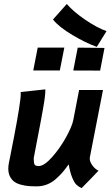

<svg xmlns="http://www.w3.org/2000/svg" viewBox="-20 -956 566 984"><path d="M525.9 -796.4 476.1 -715.8Q420.4 -735.4 351.1 -776.6Q281.7 -817.9 251.5 -856L322.3 -935.5Q356.4 -896 416.5 -855Q476.6 -814 525.9 -796.4ZM378.4 -711.9 515.6 -710.4 493.2 -594.2 355.5 -594.7ZM173.3 -711.9H309.6L286.6 -594.7H150.4ZM397.9 8.3Q381.3 0 371.1 -10Q360.8 -20 350.1 -45.7Q339.4 -71.3 332 -113.8Q315.4 -90.3 300.8 -73.2Q286.1 -56.2 265.9 -38.3Q245.6 -20.5 221.7 -11Q197.8 -1.5 171.4 -1H167Q144 -1 126.2 -2.4Q108.4 -3.9 87.9 -9.3Q67.4 -14.6 54 -24.2Q40.5 -33.7 31.5 -50.8Q22.5 -67.9 22.5 -91.3Q22.5 -106.9 25.9 -122.6Q29.8 -140.1 33.4 -159.7Q37.1 -179.2 42 -204.3Q46.9 -229.5 50.3 -246.1Q86.4 -433.6 86.4 -475.1Q86.4 -481.9 85.9 -484.4Q106.9 -486.8 149.2 -491.2Q191.4 -495.6 212.4 -498V-493.2Q212.4 -479 209.7 -456.8Q207 -434.6 200.4 -397.5Q193.8 -360.4 188.2 -330.6Q182.6 -300.8 171.1 -241.2Q159.7 -181.6 152.8 -145.5V-144Q152.8 -119.6 157.5 -112.3Q162.1 -105 178.2 -105Q206.5 -105 247.3 -151.1Q288.1 -197.3 318.6 -252.7Q349.1 -308.1 355.5 -340.3Q360.4 -365.7 370.4 -417.2Q380.4 -468.8 385.3 -494.6H507.8Q496.6 -437 474.1 -322Q451.7 -207 440.4 -149.4Q439.9 -147.5 439.9 -144Q439.9 -126.5 453.9 -107.7Q467.8 -88.9 484.9 -81.1Q470.7 -65.9 441.7 -36.1Q412.6 -6.3 397.9 8.3Z"/></svg>

Font: Fantasque Sans Mono
Style: Bold Italic
Weight: 700
Italic angle: -11°
Monospace: yes
Designer: Jany Belluz
Version: Version 1.7.1